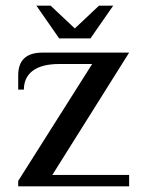

<svg xmlns="http://www.w3.org/2000/svg" viewBox="-20 -655 506 675"><path d="M44 -19 304 -430H189Q127 -430 95.5 -406.5Q64 -383 64 -340H44V-390Q44 -470 129 -470H434L164 -40H434V0H44ZM108 -635H158L243 -555L328 -635H378L298 -520H188Z"/></svg>

Font: El Messiri
Style: Regular
Weight: 400
Designer: Mohamed Gaber
Foundry: Kief Type Foundry
Version: Version 2.006